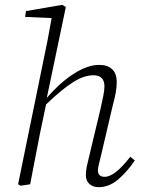

<svg xmlns="http://www.w3.org/2000/svg" viewBox="-20 -764 588 796"><path d="M66 6 55 0 158 -503Q168 -550 177 -596Q186 -642 194 -689L84 -694L88 -718L238 -744L253 -735L174 -358Q230 -423 287 -459Q344 -495 390 -495Q427 -495 445.5 -476.5Q464 -458 464 -424Q464 -402 459.5 -378Q455 -354 447 -325L399 -120Q395 -102 390.5 -85.5Q386 -69 386 -57Q386 -31 414 -31Q456 -31 520 -114L539 -99Q508 -53 470.5 -20.5Q433 12 389 12Q365 12 350.5 -1.5Q336 -15 336 -37Q336 -56 339.5 -72.5Q343 -89 349 -113L397 -314Q403 -342 408 -365.5Q413 -389 413 -406Q413 -452 367 -452Q329 -452 284 -424Q239 -396 171 -331L146 -212Q136 -160 125.5 -106.5Q115 -53 105 0Z"/></svg>

Font: Source Serif 4 SmText Light
Style: Italic
Weight: 300
Italic angle: -12°
Designer: Frank Grießhammer
Foundry: Adobe
Version: Version 4.005;hotconv 1.1.0;makeotfexe 2.6.0